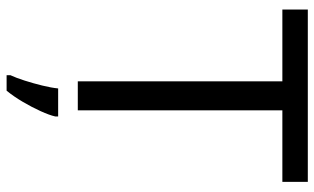

<svg xmlns="http://www.w3.org/2000/svg" viewBox="-210 -544 975 596"><g transform="rotate(90 278.0 -246.5)"><path d="M323 0H233V-635H10V-714H545V-635H323ZM342 70Q338 88 325.5 115.5Q313 143 296.5 171Q280 199 262 221H214V209Q222 192 230.5 165.5Q239 139 246 110.5Q253 82 255 61H342Z"/></g></svg>

Font: Noto Sans Cypro Minoan
Style: Regular
Weight: 400
Designer: David Williams
Foundry: David Williams
Version: Version 1.503; ttfautohint (v1.8.4.7-5d5b)